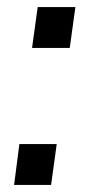

<svg xmlns="http://www.w3.org/2000/svg" viewBox="-20 -528 257 545"><path d="M87 -508 71 -392H178L194 -508ZM35 -119 20 -3H125L141 -119Z"/></svg>

Font: Cheyenne Sans
Style: Italic
Weight: 400
Italic angle: -8.13011°
Designer: The Public Sans project authors (U.S. Web Design System), Libre Franklin designed by Pablo Impallari and Rodrigo Fuenzal
Foundry: The Cheyenne Sans Project Authors
Version: Version 2.007